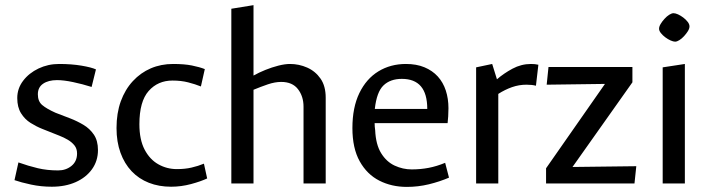

<svg xmlns="http://www.w3.org/2000/svg" viewBox="-20 -709 2739 742"><path d="M180.3 12.6Q138.5 12.6 99.9 4.3Q61.3 -4 36 -12.8L51.2 -81.3Q89.9 -67.5 125.9 -59Q161.8 -50.4 204.8 -50.4Q234.6 -50.4 256.2 -67.8Q277.8 -85.2 277.8 -115.9Q277.8 -134.5 267.8 -147Q257.7 -159.6 242.2 -168.8Q226.6 -178 209.2 -184.7L143.3 -210.9Q120.2 -220.1 98.1 -234Q75.9 -247.9 61.3 -271.3Q46.7 -294.7 46.7 -330Q46.7 -367.1 69.4 -396.9Q92 -426.7 128.9 -444.3Q165.8 -461.8 208.3 -461.8Q256.4 -461.8 294.9 -455.3Q333.4 -448.8 350.8 -440.8L334 -373Q298 -384.3 262.2 -391.8Q226.4 -399.4 200.3 -399.4Q167.2 -399.4 146.8 -385.6Q126.3 -371.8 126.3 -344.5Q126.3 -317.2 143.2 -303Q160.1 -288.7 194.4 -273.3L251.7 -251.3Q278 -241.1 302.4 -226.6Q326.7 -212.2 342.7 -188.8Q358.6 -165.4 358.6 -128.9Q358.6 -87.3 335.6 -55.1Q312.6 -23 272.5 -5.2Q232.4 12.6 180.3 12.6Z M641.2 12.6Q594.2 12.6 555.4 -2.6Q516.6 -17.8 488.7 -47.2Q460.9 -76.5 445.6 -118.8Q430.3 -161 430.3 -214.1Q430.3 -271.8 446.8 -317.5Q463.4 -363.1 493.4 -395.5Q523.3 -427.9 562.8 -444.9Q602.3 -461.8 649.1 -461.8Q692.4 -461.8 721.7 -455.9Q751 -450 771.5 -442L756.4 -374.9Q734.4 -383.7 707.2 -390.7Q680.1 -397.7 646.7 -397.7Q590.1 -397.7 554.4 -357.3Q518.7 -316.9 518.7 -229Q518.7 -169.5 538.8 -131Q558.9 -92.6 591.9 -74.1Q624.9 -55.5 663.5 -55.5Q694.9 -55.5 719.9 -61.3Q745 -67 768.1 -76.5L780.6 -19.4Q756.2 -7.9 718.1 2.4Q679.9 12.6 641.2 12.6Z M874 0V-675.2L959.7 -689.1V-417Q980.7 -428.7 1005.6 -438.8Q1030.6 -448.9 1056 -455.4Q1081.5 -461.8 1100.8 -461.8Q1135.5 -461.8 1167.2 -447.8Q1198.8 -433.8 1218.8 -405.1Q1238.7 -376.5 1238.7 -331.2V0H1153V-296.7Q1153 -336.6 1131.5 -364.5Q1110 -392.4 1066.7 -392.4Q1042.6 -392.4 1015.2 -383.1Q987.7 -373.7 959.7 -362.1V0Z M1552.1 13.3Q1493.6 13.3 1446.1 -10.8Q1398.5 -34.9 1370.2 -85.5Q1341.9 -136.1 1341.9 -214Q1341.9 -293.7 1368.7 -349.1Q1395.5 -404.5 1442.3 -433.2Q1489.1 -461.8 1548.8 -461.8Q1589.6 -461.8 1620.3 -449Q1651 -436.2 1671.8 -413.5Q1692.5 -390.7 1702.8 -359.3Q1713.1 -327.8 1713.1 -290.8Q1713.1 -275.8 1712.1 -259.3Q1711.1 -242.7 1709.8 -233.2H1427.8Q1427.6 -226.2 1428.3 -219.6Q1428.9 -212.9 1429.9 -205.7Q1432.3 -150.4 1452.9 -117.1Q1473.5 -83.7 1505.2 -69Q1536.9 -54.3 1570.9 -54.3Q1604.9 -54.3 1636.4 -60.3Q1667.8 -66.3 1700.3 -79.8L1715.2 -22.5Q1679.2 -7 1637.5 3.2Q1595.9 13.3 1552.1 13.3ZM1428.5 -288H1631.2Q1631.2 -346.7 1606.5 -375.5Q1581.9 -404.2 1533 -404.2Q1488.3 -404.2 1462 -378.9Q1435.7 -353.7 1428.5 -288Z M1820 0V-448.7L1882.1 -461.8L1900.5 -402.5Q1926.5 -425.2 1960.4 -443.5Q1994.4 -461.8 2032.2 -461.8Q2040.4 -461.8 2046.8 -461.1Q2053.3 -460.3 2060.6 -458.8L2051.2 -377.7Q2043.7 -379.7 2034.7 -380.7Q2025.8 -381.7 2014.3 -381.7Q1985.7 -381.7 1958.6 -372.2Q1931.6 -362.7 1905.7 -346.1V0Z M2090.3 0V-58.7L2317.9 -384.7L2092.7 -381.7L2099.7 -450H2424V-390.9L2192.5 -63.7L2439 -66.7L2432 0Z M2541 0V-448.7L2626.7 -461.8V0ZM2588.9 -548Q2582.3 -548 2571.7 -552.6Q2561.1 -557.3 2551 -564.9Q2540.9 -572.5 2534 -581.2Q2527 -589.9 2527 -598Q2527 -606.3 2533.1 -616.4Q2539.1 -626.5 2548.1 -636.3Q2557 -646.2 2566.5 -652.1Q2576 -658 2582.8 -658Q2590.1 -658 2600.4 -653.4Q2610.6 -648.7 2620.7 -641.1Q2630.8 -633.5 2637.7 -624.4Q2644.6 -615.4 2644.6 -607Q2644.6 -598.7 2638.5 -588.7Q2632.3 -578.8 2623.6 -569.3Q2614.9 -559.8 2605.5 -553.9Q2596.2 -548 2588.9 -548Z"/></svg>

Font: Ancizar Sans Thin
Style: Regular
Weight: 100
Designer: Cesar Puertas, Viviana Monsalve, Julian Moncada, Julian Prieto, Jose Castro, Mariel Hernandez, Felipe Aragon, Sara Alarc
Version: Version 8.100